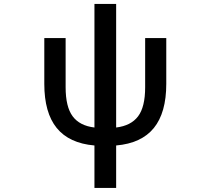

<svg xmlns="http://www.w3.org/2000/svg" viewBox="-20 -711 1040 950"><path d="M554.7 -80.1Q627.9 -88.9 663.1 -135.3Q698.2 -181.6 698.2 -279.3V-522.5H802.7V-295.9Q802.7 -153.3 741.2 -77.6Q679.7 -2 554.7 8.8V218.8H447.3V8.8Q322.3 -2 260.7 -77.6Q199.2 -153.3 199.2 -295.9V-522.5H304.7V-279.3Q304.7 -182.6 339.4 -135.7Q374 -88.9 447.3 -80.1V-691.4H554.7Z"/></svg>

Font: Gen Shin Gothic Monospace Medium
Style: Regular
Weight: 500
Designer: [Source Han Sans]
Ryoko NISHIZUKA  (kana & ideographs); Paul D. Hunt (Latin, Greek & Cyrillic); Wenlong ZHANG  (bopomofo
Version: Version 1.002.20150607